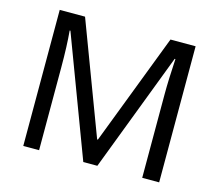

<svg xmlns="http://www.w3.org/2000/svg" viewBox="-101 -844 1110 973"><g transform="rotate(15 453.5 -357.0)"><path d="M485.8 0 724.1 -625H728C723.6 -549.8 721.2 -487.8 721.2 -439V0H810.1V-713.9H678.2L454.1 -128.9H450.2L230 -713.9H97.2V0H180.2V-433.1C180.2 -509.8 177.7 -573.7 172.9 -626H176.8L412.1 0Z"/></g></svg>

Font: Noto Reveo Sans
Style: Regular
Weight: 400
Designer: Monotype Design team
Foundry: Monotype Imaging Inc.
Version: Version 1.04